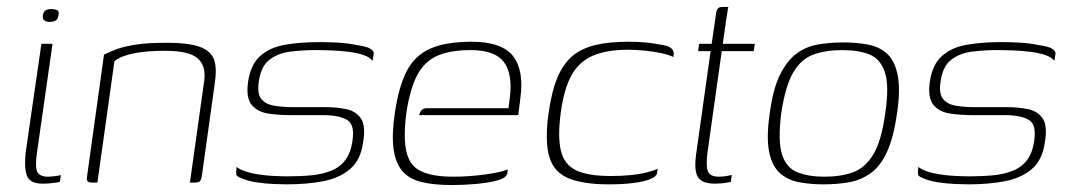

<svg xmlns="http://www.w3.org/2000/svg" viewBox="-20 -525 3066 552"><path d="M102 3Q65 3 57 -21Q49 -45 54 -88L99 -399H131L87 -91Q80 -46 87 -31.5Q94 -17 118 -17Q124 -17 137.5 -18.5Q151 -20 155 -22L152 -2Q148 -1 141 0Q134 1 124 2Q114 3 102 3ZM124 -462Q115 -462 108.5 -465.5Q102 -469 103 -480Q105 -492 111.5 -495.5Q118 -499 127 -499Q137 -499 144 -496Q151 -493 148 -480Q146 -469 139 -465.5Q132 -462 124 -462Z M244 0Q227 0 230 -16L279 -368Q295 -376 315 -383.5Q335 -391 369 -396.5Q403 -402 459 -402Q507 -402 536.5 -395.5Q566 -389 581 -375Q596 -361 599 -339.5Q602 -318 598 -289L560 -17Q559 -12 557 -7.5Q555 -3 550.5 -1.5Q546 0 539 0H526L567 -292Q573 -336 548 -357.5Q523 -379 454 -379Q401 -379 364 -371.5Q327 -364 309 -349L260 0Z M805 5Q791 5 766.5 4Q742 3 716 -1Q690 -5 671 -14Q664 -17 661.5 -19.5Q659 -22 659 -28.5Q659 -35 660 -45Q676 -33 704.5 -27Q733 -21 761.5 -19.5Q790 -18 807 -18Q844 -18 875 -21Q906 -24 931.5 -34Q957 -44 972.5 -64.5Q988 -85 993 -118Q1001 -167 977.5 -180.5Q954 -194 909 -194H814Q782 -194 751.5 -198.5Q721 -203 704 -223Q687 -243 693 -288Q700 -339 728 -364Q756 -389 800.5 -396.5Q845 -404 901 -404Q922 -404 951 -402.5Q980 -401 1008 -395Q1024 -393 1034.5 -389.5Q1045 -386 1050.5 -380.5Q1056 -375 1054 -367L1051 -350Q1043 -361 1024.5 -367Q1006 -373 982.5 -376Q959 -379 934 -380Q909 -381 887 -381Q849 -381 814 -376.5Q779 -372 754.5 -353Q730 -334 724 -290Q719 -257 730.5 -241.5Q742 -226 766 -221.5Q790 -217 821 -217H912Q949 -217 976.5 -211Q1004 -205 1018 -184Q1032 -163 1024 -116Q1017 -65 986.5 -39Q956 -13 909 -4Q862 5 805 5Z M1278 7Q1226 7 1190.5 -2Q1155 -11 1136 -34Q1117 -57 1111.5 -97Q1106 -137 1115 -199Q1126 -275 1149 -320Q1172 -365 1216.5 -385Q1261 -405 1336 -405Q1422 -405 1454.5 -364.5Q1487 -324 1476 -242L1470 -194H1185Q1187 -202 1192 -208Q1197 -214 1208 -214H1442L1446 -246Q1454 -314 1428 -347.5Q1402 -381 1333 -381Q1275 -381 1238 -365Q1201 -349 1180 -310Q1159 -271 1148 -199Q1139 -126 1149 -86.5Q1159 -47 1192 -32Q1225 -17 1283 -17Q1303 -17 1326 -18.5Q1349 -20 1372 -23Q1395 -26 1413 -30Q1431 -34 1440 -38L1439 -29Q1438 -22 1431.5 -16Q1425 -10 1405 -5Q1380 1 1347 4Q1314 7 1278 7Z M1730 5Q1658 5 1615.5 -12Q1573 -29 1559.5 -73.5Q1546 -118 1557 -199Q1566 -263 1583 -303Q1600 -343 1627 -365Q1654 -387 1693.5 -396Q1733 -405 1788 -405Q1814 -405 1835.5 -403Q1857 -401 1883 -396Q1897 -394 1905 -389.5Q1913 -385 1915.5 -379Q1918 -373 1916 -361Q1905 -367 1882 -372Q1859 -377 1833.5 -379.5Q1808 -382 1787 -382Q1723 -382 1683.5 -364.5Q1644 -347 1622.5 -307.5Q1601 -268 1592 -200Q1583 -132 1592.5 -92Q1602 -52 1636 -35.5Q1670 -19 1736 -19Q1767 -19 1792.5 -21.5Q1818 -24 1838 -29Q1858 -34 1871 -40L1869 -27Q1867 -17 1849.5 -10Q1832 -3 1802 1Q1772 5 1730 5Z M2035 3Q2012 3 1998.5 -4.5Q1985 -12 1981 -30Q1977 -48 1981 -79L2023 -378H1987L1990 -399H2026L2038 -481Q2039 -492 2041.5 -497Q2044 -502 2048 -503.5Q2052 -505 2057 -505H2074Q2074 -505 2072.5 -498Q2071 -491 2069 -476L2058 -399H2150L2147 -378H2055L2014 -86Q2009 -47 2015.5 -32Q2022 -17 2047 -17Q2059 -17 2069.5 -19Q2080 -21 2084 -22L2081 -2Q2076 -1 2063.5 1Q2051 3 2035 3Z M2347 5Q2308 5 2275.5 -1.5Q2243 -8 2221 -28.5Q2199 -49 2191 -90Q2183 -131 2193 -199Q2202 -268 2222 -309Q2242 -350 2269.5 -370.5Q2297 -391 2331 -397Q2365 -403 2405 -403Q2444 -403 2477 -396.5Q2510 -390 2531.5 -369.5Q2553 -349 2561 -308Q2569 -267 2559 -199Q2549 -129 2530 -88Q2511 -47 2483 -27Q2455 -7 2421 -1Q2387 5 2347 5ZM2350 -17Q2397 -17 2432 -29.5Q2467 -42 2490.5 -80.5Q2514 -119 2525 -199Q2537 -279 2524 -317.5Q2511 -356 2479.5 -368.5Q2448 -381 2401 -381Q2355 -381 2319.5 -368.5Q2284 -356 2261 -317.5Q2238 -279 2226 -199Q2216 -119 2228.5 -80.5Q2241 -42 2273 -29.5Q2305 -17 2350 -17Z M2765 5Q2751 5 2726.5 4Q2702 3 2676 -1Q2650 -5 2631 -14Q2624 -17 2621.5 -19.5Q2619 -22 2619 -28.5Q2619 -35 2620 -45Q2636 -33 2664.5 -27Q2693 -21 2721.5 -19.5Q2750 -18 2767 -18Q2804 -18 2835 -21Q2866 -24 2891.5 -34Q2917 -44 2932.5 -64.5Q2948 -85 2953 -118Q2961 -167 2937.5 -180.5Q2914 -194 2869 -194H2774Q2742 -194 2711.5 -198.5Q2681 -203 2664 -223Q2647 -243 2653 -288Q2660 -339 2688 -364Q2716 -389 2760.5 -396.5Q2805 -404 2861 -404Q2882 -404 2911 -402.5Q2940 -401 2968 -395Q2984 -393 2994.5 -389.5Q3005 -386 3010.5 -380.5Q3016 -375 3014 -367L3011 -350Q3003 -361 2984.5 -367Q2966 -373 2942.5 -376Q2919 -379 2894 -380Q2869 -381 2847 -381Q2809 -381 2774 -376.5Q2739 -372 2714.5 -353Q2690 -334 2684 -290Q2679 -257 2690.5 -241.5Q2702 -226 2726 -221.5Q2750 -217 2781 -217H2872Q2909 -217 2936.5 -211Q2964 -205 2978 -184Q2992 -163 2984 -116Q2977 -65 2946.5 -39Q2916 -13 2869 -4Q2822 5 2765 5Z"/></svg>

Font: Genos ExtraLight
Style: Italic
Weight: 250
Italic angle: -8°
Designer: Robert E. Leuschke
Foundry: Robert E. Leuschke
Version: Version 1.010